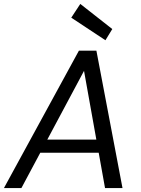

<svg xmlns="http://www.w3.org/2000/svg" viewBox="-35 -958 720 978"><path d="M-15 0 367 -700H456L589 0H500L393 -597L74 0ZM129 -180 164 -247H494L505 -180ZM502 -753 328 -868 374 -938 537 -810Z"/></svg>

Font: DM Sans 11pt
Style: Italic
Weight: 400
Italic angle: -10°
Version: Version 4.004;gftools[0.9.30]